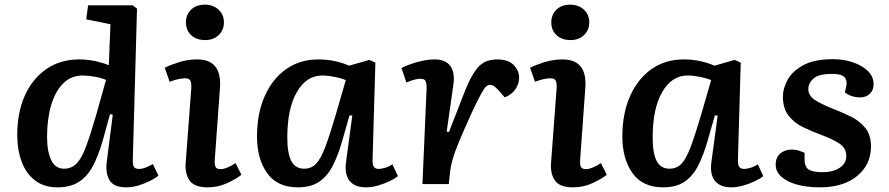

<svg xmlns="http://www.w3.org/2000/svg" viewBox="-20 -790 3815 824"><path d="M550 -107Q549 -85 554 -75Q559 -65 577 -65Q590 -65 605.5 -71Q621 -77 636 -86L660 -36Q648 -26 625.5 -14.5Q603 -3 576 5.5Q549 14 522 14Q467 14 449.5 -17.5Q432 -49 438 -94L464 -298L452 -300L421 -187Q403 -124 379.5 -79Q356 -34 319.5 -10Q283 14 226 14Q169 14 130.5 -15.5Q92 -45 73 -96Q54 -147 54 -212Q54 -306 86 -378.5Q118 -451 178 -493Q238 -535 321 -535Q357 -535 392 -527Q427 -519 447 -510L454 -686L350 -707L358 -767H550L568 -753ZM255 -66Q286 -66 307.5 -87Q329 -108 348 -158Q367 -208 392 -294L435 -447Q418 -455 388.5 -460.5Q359 -466 335 -466Q285 -466 251 -432Q217 -398 199.5 -338.5Q182 -279 182 -203Q182 -139 200 -102.5Q218 -66 255 -66Z M778 -694Q778 -727 800 -748.5Q822 -770 859 -770Q895 -770 918 -748.5Q941 -727 941 -694Q941 -661 918.5 -639.5Q896 -618 861 -618Q823 -618 800.5 -639Q778 -660 778 -694ZM801 -413Q802 -435 796.5 -444.5Q791 -454 775 -454Q762 -454 745.5 -450.5Q729 -447 708 -439L687 -499Q707 -510 746 -522.5Q785 -535 826 -535Q933 -535 924 -413L902 -108Q900 -86 904.5 -75Q909 -64 927 -64Q951 -64 991 -90L1016 -40Q997 -24 957 -5Q917 14 871 14Q814 14 793.5 -15.5Q773 -45 777 -93Z M1579 -107Q1578 -83 1584.5 -74Q1591 -65 1606 -65Q1616 -65 1633 -70Q1650 -75 1664 -85L1688 -34Q1674 -23 1651 -12Q1628 -1 1601.5 6.5Q1575 14 1551 14Q1503 14 1480.5 -13.5Q1458 -41 1465 -94L1492 -294L1480 -295L1450 -190Q1432 -126 1409 -80.5Q1386 -35 1350.5 -10.5Q1315 14 1258 14Q1170 14 1126.5 -47Q1083 -108 1083 -204Q1083 -304 1116.5 -378.5Q1150 -453 1209 -494Q1268 -535 1346 -535Q1385 -535 1420 -527Q1455 -519 1478 -508L1565 -533L1591 -521ZM1285 -66Q1316 -66 1336 -86.5Q1356 -107 1375.5 -158Q1395 -209 1422 -301L1464 -446Q1447 -454 1417 -460Q1387 -466 1363 -466Q1295 -466 1254 -395Q1213 -324 1213 -200Q1213 -131 1230.5 -98.5Q1248 -66 1285 -66Z M1811 -414Q1811 -432 1806.5 -442Q1802 -452 1783 -452Q1773 -452 1758 -448Q1743 -444 1724 -436L1703 -498Q1727 -511 1768.5 -523Q1810 -535 1845 -535Q1892 -535 1912.5 -507Q1933 -479 1926 -428L1897 -225L1907 -224L1976 -401Q2001 -465 2030.5 -500Q2060 -535 2114 -535Q2162 -535 2185 -510.5Q2208 -486 2208 -457Q2208 -432 2193 -408.5Q2178 -385 2146 -372L2122 -400Q2111 -412 2102 -419Q2093 -426 2082 -426Q2074 -426 2065.5 -418Q2057 -410 2043 -384Q2029 -358 2004 -305Q1969 -228 1950 -182Q1931 -136 1923 -108Q1915 -80 1912 -57L1906 0H1793Z M2346 -694Q2346 -727 2368 -748.5Q2390 -770 2427 -770Q2463 -770 2486 -748.5Q2509 -727 2509 -694Q2509 -661 2486.5 -639.5Q2464 -618 2429 -618Q2391 -618 2368.5 -639Q2346 -660 2346 -694ZM2369 -413Q2370 -435 2364.5 -444.5Q2359 -454 2343 -454Q2330 -454 2313.5 -450.5Q2297 -447 2276 -439L2255 -499Q2275 -510 2314 -522.5Q2353 -535 2394 -535Q2501 -535 2492 -413L2470 -108Q2468 -86 2472.5 -75Q2477 -64 2495 -64Q2519 -64 2559 -90L2584 -40Q2565 -24 2525 -5Q2485 14 2439 14Q2382 14 2361.5 -15.5Q2341 -45 2345 -93Z M3147 -107Q3146 -83 3152.5 -74Q3159 -65 3174 -65Q3184 -65 3201 -70Q3218 -75 3232 -85L3256 -34Q3242 -23 3219 -12Q3196 -1 3169.5 6.5Q3143 14 3119 14Q3071 14 3048.5 -13.5Q3026 -41 3033 -94L3060 -294L3048 -295L3018 -190Q3000 -126 2977 -80.5Q2954 -35 2918.5 -10.5Q2883 14 2826 14Q2738 14 2694.5 -47Q2651 -108 2651 -204Q2651 -304 2684.5 -378.5Q2718 -453 2777 -494Q2836 -535 2914 -535Q2953 -535 2988 -527Q3023 -519 3046 -508L3133 -533L3159 -521ZM2853 -66Q2884 -66 2904 -86.5Q2924 -107 2943.5 -158Q2963 -209 2990 -301L3032 -446Q3015 -454 2985 -460Q2955 -466 2931 -466Q2863 -466 2822 -395Q2781 -324 2781 -200Q2781 -131 2798.5 -98.5Q2816 -66 2853 -66Z M3511 -51Q3554 -51 3583 -69.5Q3612 -88 3612 -121Q3612 -155 3581.5 -174.5Q3551 -194 3505 -211Q3464 -226 3426 -244.5Q3388 -263 3364 -294Q3340 -325 3340 -376Q3340 -411 3360.5 -448Q3381 -485 3428 -510.5Q3475 -536 3556 -536Q3601 -536 3640.5 -522.5Q3680 -509 3704.5 -485.5Q3729 -462 3729 -429Q3730 -405 3714 -388.5Q3698 -372 3671 -372Q3651 -372 3633 -378.5Q3615 -385 3606 -394L3612 -421Q3617 -445 3604 -459Q3591 -473 3550 -473Q3495 -473 3472.5 -454Q3450 -435 3449 -409Q3449 -379 3478 -360.5Q3507 -342 3553 -324Q3592 -309 3630 -290.5Q3668 -272 3693 -241.5Q3718 -211 3718 -162Q3718 -84 3659 -35Q3600 14 3497 14Q3444 14 3401.5 2.5Q3359 -9 3334 -31Q3309 -53 3309 -83Q3309 -115 3329 -131.5Q3349 -148 3377 -148Q3395 -148 3410 -143Q3425 -138 3433 -134V-104Q3433 -76 3449 -63.5Q3465 -51 3511 -51Z"/></svg>

Font: Literata 7pt SemiBold
Style: Italic
Weight: 600
Italic angle: -2°
Designer: Latin by Veronika Burian and Jose Scaglione. Greek by Irene Vlachou. Cyrillic by Vera Evstafieva
Foundry: TypeTogether
Version: Version 3.002